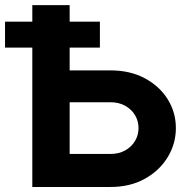

<svg xmlns="http://www.w3.org/2000/svg" viewBox="-20 -743 753 763"><path d="M377 -553.9V-657H0Q0 -645.8 0 -625.6Q0 -605.5 0 -585.3Q0 -565.1 0 -553.9ZM256.8 -131.2V-336.7H418.7Q452.4 -336.7 477.6 -322.6Q502.8 -308.5 516.7 -285.2Q530.5 -261.9 530.5 -234Q530.5 -206.2 516.7 -182.9Q502.8 -159.5 477.6 -145.4Q452.4 -131.2 418.7 -131.2ZM108.4 -722.7V0H418.7Q497.3 0 555.7 -32.6Q614.2 -65.2 646.5 -118.6Q678.9 -172 678.9 -234Q678.9 -296.5 646.5 -348.4Q614.2 -400.4 555.7 -431.8Q497.3 -463.3 418.7 -463.3H256.8V-722.7Z"/></svg>

Font: Giphurs SC
Style: Regular
Weight: 400
Version: Version 0.920